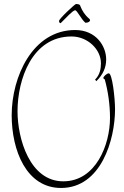

<svg xmlns="http://www.w3.org/2000/svg" viewBox="-20 -898 613 953"><path d="M294 2C128 2 67 -209 67 -346C67 -502 138 -717 335 -717C415 -717 481 -653 481 -584C481 -557 476 -527 452 -503L458 -495C492 -528 507 -564 507 -603C507 -669 457 -749 353 -749C142 -749 38 -517 38 -326C38 -151 111 35 283 35C482 35 551 -205 551 -356C551 -412 537 -534 520 -534C510 -534 493 -518 493 -511C493 -506 500 -505 500 -504C516 -446 526 -380 526 -313C526 -180 456 2 294 2ZM283 -785C307 -809 342 -847 353 -847C363 -847 383 -802 404 -785C418 -785 427 -791 427 -798C427 -800 425 -803 423 -805C401 -823 388 -845 379 -867C378 -879 359 -878 357 -878C352 -878 273 -805 273 -794C273 -789 276 -783 280 -783C281 -783 282 -784 283 -785Z"/></svg>

Font: Stalemate
Style: Regular
Weight: 400
Designer: Astigmatic (AOETI)
Foundry: Astigmatic (AOETI)
Version: Version 001.000